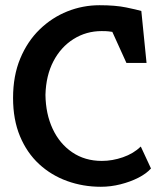

<svg xmlns="http://www.w3.org/2000/svg" viewBox="-20 -711 622 735"><path d="M366 4Q298 4 237 -18Q176 -40 129.5 -83Q83 -126 56.5 -189.5Q30 -253 30 -336Q30 -421 57.5 -487Q85 -553 132 -598.5Q179 -644 238 -667.5Q297 -691 361 -691Q422 -691 463 -682.5Q504 -674 521 -669L541 -470H464L410 -589Q403 -590 395 -591Q387 -592 369 -592Q310 -592 261.5 -561.5Q213 -531 184.5 -476.5Q156 -422 154 -348Q155 -275 181.5 -218Q208 -161 256.5 -128Q305 -95 370 -95Q410 -95 450.5 -109Q491 -123 519 -150L558 -66Q540 -46 509.5 -30.5Q479 -15 441.5 -5.5Q404 4 366 4Z"/></svg>

Font: Kreon SemiBold
Style: Regular
Weight: 600
Designer: Julia Petretta
Foundry: Julia Petretta and Eli Heuer
Version: Version 2.002